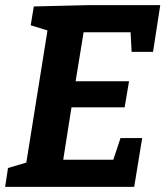

<svg xmlns="http://www.w3.org/2000/svg" viewBox="-21 -724 641 744"><path d="M446 -189H530L499 0H-1L10 -73L81 -94L163 -606L98 -626L110 -699L317 -704H600L572 -523H489L485 -599H303L272 -409H479L462 -308H256L224 -105H418Z"/></svg>

Font: Bitter
Style: Bold Italic
Weight: 700
Italic angle: -9°
Designer: Sol Matas, and Bitter project Authors
Foundry: Sol Matas
Version: Version 2.001